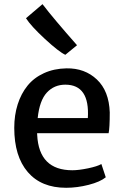

<svg xmlns="http://www.w3.org/2000/svg" viewBox="-20 -892 594 920"><path d="M296.9 7.8Q177.7 7.8 113 -67.6Q48.3 -143.1 48.3 -279.3Q48.3 -340.3 64.7 -391.8Q81.1 -443.4 111.8 -481.4Q142.6 -519.5 190.7 -541.5Q238.8 -563.5 298.8 -564.5Q386.2 -565.9 444.3 -511Q502.4 -456.1 505.9 -353.5Q505.9 -278.8 500.5 -253.9H157.7Q157.7 -252.4 158 -249.8Q158.2 -247.1 158.2 -245.6Q166.5 -76.2 326.7 -76.2Q356.9 -76.2 401.6 -85.4Q446.3 -94.7 465.8 -106L486.8 -42.5Q460 -20.5 404.8 -6.3Q349.6 7.8 296.9 7.8ZM293 -486.3Q239.7 -486.3 204.6 -448.5Q169.4 -410.6 160.6 -326.2H400.9Q410.6 -486.3 293 -486.3ZM349.1 -675.3 293 -629.4Q262.2 -643.6 195.3 -705.3Q128.4 -767.1 104.5 -804.7L183.6 -872.1Q235.8 -803.7 349.1 -675.3Z"/></svg>

Font: HaufeMerriweatherSans
Style: Regular
Weight: 400
Designer: Eben Sorkin ( eben@eyebytes.com )
Foundry: Eben Sorkin
Version: Version 1.56